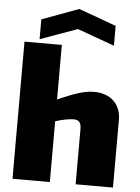

<svg xmlns="http://www.w3.org/2000/svg" viewBox="-65 -1077 823 1127"><g transform="rotate(5 346.5 -513.5)"><path d="M139 -947 356 -1027 577 -947V-830L358 -909L139 -830ZM52 -808H272V-486Q337 -516 389.5 -533Q442 -550 485 -550Q558 -550 601 -509Q644 -468 644 -398V0H424V-325Q424 -354 413.5 -366.5Q403 -379 379 -379Q361 -379 331.5 -373.5Q302 -368 272 -358V0H52Z"/></g></svg>

Font: Plata Sans Black
Style: Regular
Weight: 900
Designer: Pablo Impallari, Andres Torresi, & Cristiano Sobral
Foundry: Pablo Impallari, Andres Torresi, & Cristiano Sobral
Version: Version 1.00;December 28, 2019;FontCreator 12.0.0.2547 64-bi